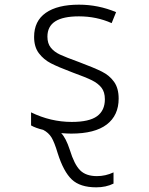

<svg xmlns="http://www.w3.org/2000/svg" viewBox="-20 -562 640 822"><path d="M395 192Q432 192 466 176V224Q434 240 392 240Q323 240 287.5 206.5Q252 173 227 94Q213 47 200.5 26.5Q188 6 165 -6Q132 -14 113 -25V-81Q197 -40 287 -40Q362 -40 395.5 -64.5Q429 -89 429 -137Q429 -168 414.5 -186.5Q400 -205 374 -218Q348 -231 290 -252Q229 -275 198 -291Q167 -307 146.5 -334Q126 -361 126 -404Q126 -472 176 -507Q226 -542 318 -542Q401 -542 477 -510L458 -463Q393 -492 318 -492Q250 -492 216.5 -470.5Q183 -449 183 -405Q183 -376 197.5 -358Q212 -340 236.5 -328.5Q261 -317 319 -296Q383 -272 416 -255.5Q449 -239 468.5 -211.5Q488 -184 488 -140Q488 -68 437 -29Q386 10 285 10Q270 10 242 8Q262 28 279 80Q298 142 323 167Q348 192 395 192Z"/></svg>

Font: Noto Sans Mono UI Light
Style: Regular
Weight: 300
Monospace: yes
Designer: Monotype Design team
Foundry: Monotype Imaging Inc.
Version: Version 1.000